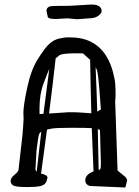

<svg xmlns="http://www.w3.org/2000/svg" viewBox="-20 -835 619 854"><path d="M287.6 -809.1C252.1 -809.1 227.1 -808.8 212.4 -808.1C196.8 -807.5 188.2 -800.8 186.5 -788.1C186.5 -787.8 188.5 -778.3 192.4 -759.8C194 -753.6 205.7 -750.5 227.5 -750.5L280.3 -753.4L322.8 -749.5L388.7 -754.4C402 -755.7 413.1 -760.4 421.9 -768.6C428.7 -774.7 432.1 -779.9 432.1 -784.2C432.1 -804.7 417.2 -814.9 387.2 -814.9ZM27.3 -29.8V-28.3C28.3 -17.3 34.6 -10.3 46.1 -7.3C57.7 -4.4 75.8 -2.9 100.3 -2.9C124.9 -2.9 144.3 -4.3 158.4 -7.1C172.6 -9.8 182.1 -16.9 187 -28.3L191.4 -45.9L190.9 -46.9L188 -53.2L172.9 -60.5C166.7 -61.5 163.2 -62.2 162.6 -62.5C171.7 -127.6 180.5 -192.9 189 -258.3C190.3 -258.6 196.7 -260.1 208.3 -262.7C219.8 -265.3 248.5 -266.6 294.2 -266.6C339.9 -266.6 371.3 -266.1 388.2 -265.1C390.5 -201 393.1 -136.7 396 -72.3C385.9 -69 377.3 -64 370.1 -57.4C363 -50.7 359.4 -42.5 359.4 -32.7V-30.3C360.4 -18.6 367.4 -11.1 380.4 -7.8L537.6 -1L545.9 -34.2L540 -45.9L502.9 -76.7L492.2 -386.2C493.5 -393.7 494.1 -403.9 494.1 -416.7C494.1 -429.6 493.7 -443.7 492.7 -459C491.7 -474.3 488.3 -493 482.4 -515.1C456.1 -610.5 399.3 -661.5 312 -668C299 -668.6 288.2 -668.9 279.8 -668.9C271.3 -668.9 258.9 -667.1 242.4 -663.3C226 -659.6 211 -651.2 197.5 -638.2C184 -625.2 167.3 -602.8 147.5 -571C127.6 -539.3 112.1 -497.1 100.8 -444.3C89.6 -391.6 84 -354.5 84 -333L85 -308.1C84.3 -289.9 82.7 -265.8 80.1 -235.8L62.5 -80.6C62.5 -74.7 56.6 -67.1 44.9 -57.9C33.2 -48.6 27.3 -39.2 27.3 -29.8ZM155.8 -355C155.8 -396.3 162 -433.4 174.6 -466.3C187.1 -499.2 195.3 -519.9 199.2 -528.3C190.4 -461.9 181.8 -395.3 173.3 -328.6L155.8 -327.6ZM142.6 -167.5C147.8 -210.8 151.7 -234.7 154.3 -239.3C156.9 -243.8 160 -247.1 163.6 -249C156.4 -189.8 149.6 -130.5 143.1 -71.3C139.8 -74.2 138 -77.6 137.7 -81.5ZM227.5 -575.2 245.1 -589.8H245.6C253.1 -594.4 272.5 -597 303.7 -597.7H349.1L380.9 -568.8C382.2 -489.7 384 -410.5 386.2 -331.1C377.8 -331.4 365.6 -332.3 349.9 -333.7C334.1 -335.2 312.8 -335.9 286.1 -335.9L198.2 -330.1C208.7 -411.5 218.4 -493.2 227.5 -575.2ZM428.7 -106.4C428.7 -94.7 427.9 -86.9 426.3 -83C425 -81.7 422.5 -80.2 418.9 -78.6C418 -139.2 416.7 -199.9 415 -260.7C420.2 -258.8 423.5 -257.2 424.8 -255.9ZM412.6 -338.4C410.6 -404.1 408.2 -470.1 405.3 -536.1C405.6 -535.8 407.5 -531.7 410.9 -523.7C414.3 -515.7 418 -487 421.9 -437.5L428.7 -348.1Z"/></svg>

Font: Drukaatie burti
Style: Regular
Weight: 400
Version: Version 0.14.4